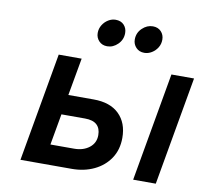

<svg xmlns="http://www.w3.org/2000/svg" viewBox="-79 -803 959 890"><g transform="rotate(10 400.0 -358.0)"><path d="M73 0 163 -511H271L239.5 -334.5H358.5Q436.5 -334.5 478.5 -293.5Q520.5 -252.5 520.5 -182Q520.5 -126 493.2 -85.2Q466 -44.5 419.2 -22.2Q372.5 0 314.5 0ZM197.5 -94H309Q352 -94 380.2 -116Q408.5 -138 408.5 -175Q408.5 -207 390.2 -223.8Q372 -240.5 334.5 -240.5H223.5ZM603.5 0 693.5 -511H800L710 0ZM552 -588Q527.5 -588 512.8 -603.8Q498 -619.5 498 -641.5Q498 -673 520.5 -694.5Q543 -716 570.5 -716Q595 -716 609.5 -700.5Q624 -685 624 -662.5Q624 -642 613.8 -625.2Q603.5 -608.5 586.8 -598.2Q570 -588 552 -588ZM377 -588Q353 -588 338.2 -603.8Q323.5 -619.5 323.5 -641.5Q323.5 -662 334 -679Q344.5 -696 361 -706Q377.5 -716 395 -716Q420.5 -716 434.8 -700.5Q449 -685 449 -662.5Q449 -631.5 427 -609.8Q405 -588 377 -588Z"/></g></svg>

Font: Overpass SemiBold
Style: Italic
Weight: 600
Italic angle: -10°
Designer: Delve Withrington, Dave Bailey, Thomas Jockin
Foundry: Delve Fonts LLC
Version: Version 4.000